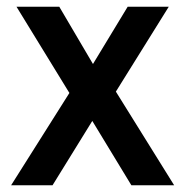

<svg xmlns="http://www.w3.org/2000/svg" viewBox="-20 -550 550 570"><path d="M186 -274 29 -530H156L256 -360L359 -530H481L324 -278L497 0H370L254 -191L136 0H13Z"/></svg>

Font: Golos UI Medium
Style: Regular
Weight: 500
Designer: A.Korolkova, Vitaly Kuzmin
Foundry: ParaType Ltd
Version: Version 2.000